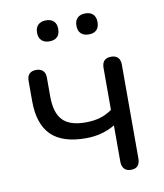

<svg xmlns="http://www.w3.org/2000/svg" viewBox="-80 -765 712 836"><g transform="rotate(-10 276.0 -346.5)"><path d="M431.9 6.9Q412.5 6.9 402.1 -4.5Q391.7 -15.9 391.7 -36.2V-196.6Q363.6 -179.9 331.4 -171.3Q299.2 -162.7 262.8 -162.7Q158.6 -162.7 109 -212.2Q59.5 -261.8 59.5 -363.1V-452Q59.5 -472.4 69.9 -482.9Q80.3 -493.3 99.7 -493.3Q119.1 -493.3 129.8 -482.9Q140.5 -472.4 140.5 -452V-368.8Q140.5 -296.8 171.8 -263.8Q203.1 -230.8 272.6 -230.8Q308.6 -230.8 336.7 -238.9Q364.8 -247 390.7 -265.3V-450.6Q390.7 -493.3 431.5 -493.3Q451.3 -493.3 461.5 -482.4Q471.7 -471.5 471.7 -450.6V-36.2Q471.7 -15.9 462 -4.5Q452.3 6.9 431.9 6.9ZM353.4 -605.7Q330.9 -605.7 318.6 -617.7Q306.3 -629.8 306.3 -652.3Q306.3 -674.5 318.6 -686.5Q330.9 -698.5 353.4 -698.5Q375.6 -698.5 387.6 -686.5Q399.6 -674.5 399.6 -652.3Q399.6 -629.8 387.8 -617.7Q376 -605.7 353.4 -605.7ZM179.3 -605.7Q157.2 -605.7 144.7 -617.7Q132.1 -629.8 132.1 -652.3Q132.1 -674.5 144.7 -686.5Q157.2 -698.5 179.3 -698.5Q201.9 -698.5 213.9 -686.5Q225.9 -674.5 225.9 -652.3Q225.9 -629.8 213.9 -617.7Q201.9 -605.7 179.3 -605.7Z"/></g></svg>

Font: Nunito ExtraLight
Style: Regular
Weight: 200
Designer: Vernon Adams
Foundry: Vernon Adams
Version: Version 3.602